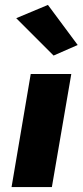

<svg xmlns="http://www.w3.org/2000/svg" viewBox="-20 -761 336 781"><path d="M46 -687 175 -741 296 -578 198 -535ZM105 -460H270L191 0H27Z"/></svg>

Font: Jost* Heavy
Style: Italic
Weight: 800
Italic angle: -10°
Version: Version 3.7